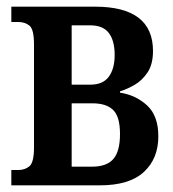

<svg xmlns="http://www.w3.org/2000/svg" viewBox="-20 -556 520 576"><path d="M14 0V-46H35Q55 -46 68.5 -57.5Q82 -69 82 -114V-422Q82 -468 68.5 -479Q55 -490 35 -490H14V-536H265Q439 -536 439 -403Q439 -363 422.5 -338.5Q406 -314 383 -301Q360 -288 340 -282V-278Q387 -271 421 -240Q455 -209 455 -147Q455 -80 411.5 -40Q368 0 280 0ZM195 -302H251Q289 -302 306.5 -326Q324 -350 324 -391Q324 -434 306.5 -457Q289 -480 251 -480H195ZM195 -56H256Q300 -56 320 -79Q340 -102 340 -154Q340 -206 319.5 -226Q299 -246 258 -246H195Z"/></svg>

Font: Noto Serif ExtraCondensed SemiBold
Style: Regular
Weight: 600
Width: 2
Designer: Monotype Design Team
Foundry: Monotype Imaging Inc.
Version: Version 2.015; ttfautohint (v1.8.4.7-5d5b)